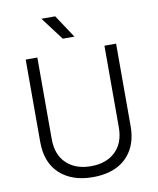

<svg xmlns="http://www.w3.org/2000/svg" viewBox="-98 -984 879 1071"><g transform="rotate(-10 341.5 -449.0)"><path d="M341 11Q224 11 154.5 -52.5Q85 -116 85 -234V-700H151V-238Q151 -149 203 -100Q255 -51 341 -51Q428 -51 479.5 -100Q531 -149 531 -238V-700H597V-234Q597 -155 565.5 -100Q534 -45 477 -17Q420 11 341 11ZM309 -779 211 -909H289L375 -779Z"/></g></svg>

Font: SUSE Light
Style: Regular
Weight: 300
Designer: Rene Bieder
Foundry: SUSE
Version: Version 1.000